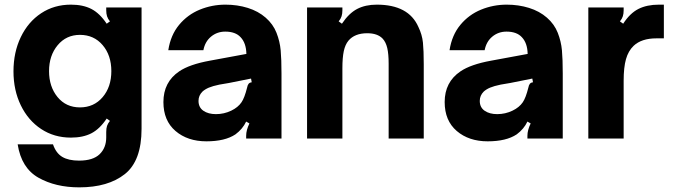

<svg xmlns="http://www.w3.org/2000/svg" viewBox="-20 -596 2894 826"><path d="M56 25H208Q221 63 248 79Q275 95 320 95Q380 95 408.5 67.5Q437 40 437 -5V-28Q437 -44 440.5 -54.5Q444 -65 453 -76L439 -86Q409 -41 373 -22.5Q337 -4 285 -4Q213 -4 157 -41Q101 -78 69.5 -143Q38 -208 38 -289Q38 -371 69.5 -436.5Q101 -502 157 -539Q213 -576 285 -576Q337 -576 373 -557.5Q409 -539 439 -494L453 -504Q444 -515 440.5 -526Q437 -537 437 -552V-564H589V-42Q589 96 517 153Q445 210 321 210Q219 210 145.5 168.5Q72 127 56 25ZM459 -290Q459 -358 421.5 -402Q384 -446 324 -446Q265 -446 228 -401.5Q191 -357 191 -290Q191 -223 227.5 -178.5Q264 -134 324 -134Q384 -134 421.5 -178Q459 -222 459 -290Z M683 -157Q683 -243 751 -289Q795 -319 883 -335L1040 -364Q1039 -411 1015 -436Q993 -460 949 -460Q914 -460 888 -438.5Q862 -417 855 -380H704Q714 -445 750.5 -489Q787 -533 839.5 -554.5Q892 -576 950 -576Q1001 -576 1046 -562Q1091 -548 1123 -520Q1155 -492 1169.5 -455Q1184 -418 1187.5 -379.5Q1191 -341 1191 -280V0H1039V-12Q1039 -36 1053 -65L1039 -73Q1024 -41 993 -18Q948 12 868 12Q787 12 735 -32.5Q683 -77 683 -157ZM975 -120Q1004 -134 1019 -156Q1032 -175 1043 -219Q1045 -230 1049.5 -235.5Q1054 -241 1063 -242L1060 -258L965 -239L924 -232Q895 -226 878.5 -219Q862 -212 851 -202Q834 -185 834 -162Q834 -134 855 -119.5Q876 -105 909 -105Q944 -105 975 -120Z M1301 0V-564H1453V-552Q1453 -537 1449.5 -526Q1446 -515 1437 -504L1451 -494Q1481 -539 1516.5 -557.5Q1552 -576 1601 -576Q1738 -576 1780 -480Q1796 -447 1799.5 -413Q1803 -379 1803 -320V0H1652V-322Q1652 -364 1646 -389.5Q1640 -415 1626 -430Q1604 -453 1560 -453Q1506 -453 1479 -421Q1465 -404 1459 -376Q1453 -348 1453 -302V0Z M1893 -157Q1893 -243 1961 -289Q2005 -319 2093 -335L2250 -364Q2249 -411 2225 -436Q2203 -460 2159 -460Q2124 -460 2098 -438.5Q2072 -417 2065 -380H1914Q1924 -445 1960.5 -489Q1997 -533 2049.5 -554.5Q2102 -576 2160 -576Q2211 -576 2256 -562Q2301 -548 2333 -520Q2365 -492 2379.5 -455Q2394 -418 2397.5 -379.5Q2401 -341 2401 -280V0H2249V-12Q2249 -36 2263 -65L2249 -73Q2234 -41 2203 -18Q2158 12 2078 12Q1997 12 1945 -32.5Q1893 -77 1893 -157ZM2185 -120Q2214 -134 2229 -156Q2242 -175 2253 -219Q2255 -230 2259.5 -235.5Q2264 -241 2273 -242L2270 -258L2175 -239L2134 -232Q2105 -226 2088.5 -219Q2072 -212 2061 -202Q2044 -185 2044 -162Q2044 -134 2065 -119.5Q2086 -105 2119 -105Q2154 -105 2185 -120Z M2511 0V-564H2663V-552Q2663 -537 2659.5 -526Q2656 -515 2647 -504L2661 -494Q2690 -539 2726.5 -557.5Q2763 -576 2815 -576H2836V-431H2804Q2740 -431 2706 -399Q2683 -377 2673 -341.5Q2663 -306 2663 -249V0Z"/></svg>

Font: Open Sauce Sans ExtraBold
Style: Regular
Weight: 800
Designer: Alfredo Marco Pradil
Foundry: Creative Sauce Fz LLC
Version: Version 1.477